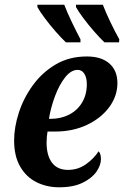

<svg xmlns="http://www.w3.org/2000/svg" viewBox="-20 -786 527 816"><path d="M231 10Q179 10 135.5 -11.5Q92 -33 66 -77.5Q40 -122 40 -189Q40 -245 60 -307Q80 -369 119.5 -423.5Q159 -478 216.5 -512Q274 -546 349 -546Q411 -546 445 -516Q479 -486 479 -433Q479 -378 444.5 -331Q410 -284 350 -255.5Q290 -227 215 -227H182Q178 -205 178 -180Q178 -125 201 -94.5Q224 -64 269 -64Q312 -64 346 -88.5Q380 -113 399 -143Q409 -133 409 -110Q409 -84 390 -56.5Q371 -29 331.5 -9.5Q292 10 231 10ZM196 -281Q239 -281 274 -299Q309 -317 329 -350.5Q349 -384 349 -428Q349 -456 338.5 -472.5Q328 -489 310 -489Q282 -489 257 -457.5Q232 -426 214 -378Q196 -330 188 -281ZM424 -606Q405 -624 380 -652.5Q355 -681 333.5 -710Q312 -739 303 -756V-766H417Q430 -732 449.5 -691.5Q469 -651 487 -619L486 -606ZM260 -606Q241 -624 216 -652.5Q191 -681 169.5 -710Q148 -739 139 -756V-766H253Q266 -732 285.5 -691.5Q305 -651 322 -619V-606Z"/></svg>

Font: Noto Serif Condensed
Style: Bold Italic
Weight: 700
Width: 3
Italic angle: -12°
Designer: Monotype Design Team
Foundry: Monotype Imaging Inc.
Version: Version 2.014